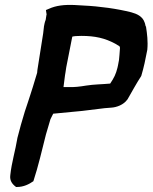

<svg xmlns="http://www.w3.org/2000/svg" viewBox="-20 -731 608 765"><path d="M21 -33C18 -11 29 3 44 14H48C74 14 96 3 113 -9C133 -70 147 -132 163 -195L181 -256C184 -263 188 -269 192 -278L307 -289L397 -300L422 -302C445 -303 473 -314 487 -334L488 -335C506 -366 523 -398 542 -427L543 -429C553 -462 560 -496 567 -533V-534C570 -566 566 -597 562 -623V-624C558 -629 560 -633 556 -642C548 -666 525 -676 503 -682C448 -696 377 -706 312 -709L278 -711C237 -713 203 -709 175 -696L163 -691L165 -678C166 -672 166 -674 165 -671L162 -652C158 -642 157 -635 155 -625V-624L152 -598L129 -452L128 -441C123 -422 116 -404 111 -385C104 -364 98 -343 91 -323L79 -287C68 -252 58 -215 49 -180V-179C42 -135 26 -82 21 -33ZM244 -463 268 -585C274 -587 288 -588 304 -588C359 -588 398 -579 439 -557C454 -547 458 -549 458 -539L456 -512C455 -496 454 -488 450 -470L448 -461C442 -436 434 -420 419 -398C387 -395 354 -395 323 -390C299 -386 276 -383 250 -384H233L239 -431L241 -443Z"/></svg>

Font: Vapor
Style: ExBdObl
Weight: 800
Foundry: Cannot Into Space Fonts
Version: Version 0.179